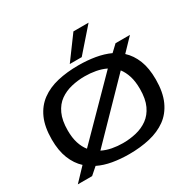

<svg xmlns="http://www.w3.org/2000/svg" viewBox="-200 -1136 1352 1350"><g transform="rotate(-30 475.5 -460.5)"><path d="M170 13H54L151 -89Q105 -131 79 -196Q53 -261 53 -351Q53 -453 84 -522Q115 -591 171.5 -632.5Q228 -674 305 -692Q382 -710 475 -710Q547 -710 611 -699Q675 -688 727 -664L780 -714H897L801 -614Q847 -572 872.5 -508Q898 -444 898 -353Q898 -249 866 -178.5Q834 -108 777 -67Q720 -26 643 -8Q566 10 475 10Q404 10 341 -1Q278 -12 227 -37ZM182 -350Q182 -291 196 -247Q210 -203 235 -172L644 -587Q607 -605 563.5 -613Q520 -621 475 -621Q419 -621 366.5 -608.5Q314 -596 272.5 -566.5Q231 -537 206.5 -484Q182 -431 182 -350ZM475 -79Q531 -79 583.5 -91.5Q636 -104 677.5 -134Q719 -164 743.5 -216.5Q768 -269 768 -350Q768 -411 754 -455Q740 -499 716 -530L310 -113Q346 -95 388.5 -87Q431 -79 475 -79ZM428 -748 565 -934H688L525 -748Z"/></g></svg>

Font: Georama Extended Medium
Style: Regular
Weight: 500
Width: 7
Designer: Jean-Baptiste Levee
Foundry: Production Type
Version: Version 1.000